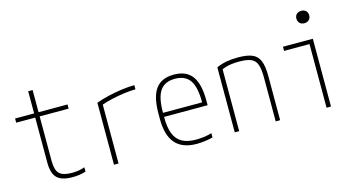

<svg xmlns="http://www.w3.org/2000/svg" viewBox="-79 -1077 2658 1422"><g transform="rotate(-15 1250.0 -366.0)"><path d="M331 10Q248 10 212.5 -25Q177 -60 177 -142V-488H31V-520H177V-690H211V-520H433V-488H211V-146Q211 -76 238.5 -49Q266 -22 335 -22Q362 -22 386 -26Q410 -30 433 -38V-5Q407 3 382.5 6.5Q358 10 331 10Z M650 -475Q696 -492 748.5 -504Q801 -516 852.5 -523Q904 -530 948 -530V-498Q908 -498 861 -491.5Q814 -485 766 -474.5Q718 -464 675 -448L685 -466V0H650Z M1284 10Q1174 10 1120 -51.5Q1066 -113 1066 -240V-280Q1066 -409 1110.5 -469.5Q1155 -530 1250 -530Q1345 -530 1389.5 -469.5Q1434 -409 1434 -280V-246H1083V-277H1411L1400 -263V-279Q1400 -395 1364 -446.5Q1328 -498 1250 -498Q1172 -498 1136 -446.5Q1100 -395 1100 -279V-241Q1100 -164 1119.5 -115.5Q1139 -67 1180 -44.5Q1221 -22 1285 -22Q1315 -22 1346.5 -26Q1378 -30 1407 -39V-6Q1379 1 1346 5.5Q1313 10 1284 10Z M1576 -498Q1612 -515 1652 -522.5Q1692 -530 1742 -530Q1812 -530 1851.5 -513Q1891 -496 1907.5 -454.5Q1924 -413 1924 -340V0H1890V-339Q1890 -402 1877.5 -436.5Q1865 -471 1833 -484.5Q1801 -498 1742 -498Q1713 -498 1687.5 -495Q1662 -492 1640 -485.5Q1618 -479 1595 -467L1610 -490V0H1576Z M2280 0V-488H2085V-520H2314V0ZM2284 -647Q2262 -647 2248.5 -660Q2235 -673 2235 -695Q2235 -717 2248.5 -729.5Q2262 -742 2284 -742Q2306 -742 2319.5 -729.5Q2333 -717 2333 -695Q2333 -673 2319.5 -660Q2306 -647 2284 -647Z"/></g></svg>

Font: M PLUS Code Latin ExtraLight
Style: Regular
Weight: 250
Designer: Coji Morishita
Foundry: UNDERFOREST DESIGN
Version: Version 1.002; ttfautohint (v1.8.3)